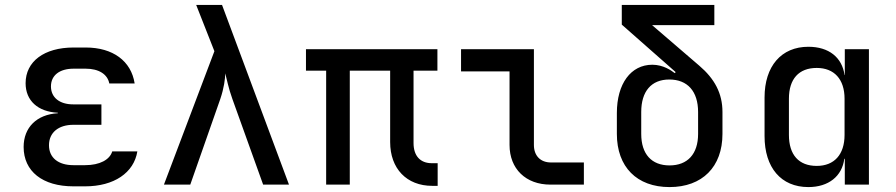

<svg xmlns="http://www.w3.org/2000/svg" viewBox="-20 -750 3640 780"><path d="M326 7C443 7 524 -48 538 -135H436C426 -101 385 -79 326 -79H278C217 -79 179 -109 179 -160C179 -211 217 -243 278 -243H392V-326H277C222 -326 187 -354 187 -399C187 -444 222 -471 279 -471H328C382 -471 417 -448 424 -411H527C513 -502 439 -557 328 -557H279C159 -557 84 -500 84 -412C84 -341 134 -296 215 -292V-290C129 -285 76 -232 76 -153C76 -54 153 7 278 7Z M753 0 875 -348C890 -392 895 -431 895 -452C901 -431 908 -392 924 -348L1049 0H1154L882 -730H777L851 -542L646 0Z M1758 5V-87H1734C1688 -87 1660 -116 1660 -169V-463H1757V-550H1223V-463H1305V0H1401V-463H1565V-173C1565 -65 1632 5 1736 5Z M2352 0V-90H2218C2176 -90 2149 -117 2149 -161V-550H1853V-460H2050V-161C2050 -64 2116 0 2216 0Z M2700 10C2833 10 2915 -72 2915 -206V-295C2915 -371 2883 -430 2821 -483L2629 -648H2882V-730H2506V-650L2725 -457L2721 -453C2708 -463 2675 -487 2630 -487C2543 -487 2486 -410 2486 -291V-206C2486 -72 2567 10 2700 10ZM2700 -78C2627 -78 2585 -124 2585 -206V-295C2585 -379 2626 -427 2699 -427C2773 -427 2816 -379 2816 -295V-206C2816 -124 2773 -78 2700 -78Z M3412 -445H3411C3401 -517 3347 -560 3264 -560C3154 -560 3086 -481 3086 -354V-197C3086 -69 3153 10 3264 10C3346 10 3401 -34 3410 -105H3412V0H3510V-550H3412ZM3298 -76C3225 -76 3185 -121 3185 -202V-349C3185 -429 3225 -474 3298 -474C3369 -474 3411 -428 3411 -349V-202C3411 -122 3369 -76 3298 -76Z"/></svg>

Font: Tekne LDO Medium
Style: Regular
Weight: 500
Monospace: yes
Designer: Alessio Laiso, Mario Rullo, Paolo Rosset
Foundry: Alessio Laiso
Version: Version 1.000;hotconv 1.0.109;makeotfexe 2.5.65596